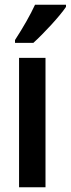

<svg xmlns="http://www.w3.org/2000/svg" viewBox="-20 -786 297 806"><path d="M257 -757V-766H127C106 -721 78 -672 43 -618V-606H120C164 -646 231 -718 257 -757ZM171 0V-543H60V0Z"/></svg>

Font: Noto Sans Georgian ExtraCondensed SemiBold
Style: Regular
Weight: 600
Width: 2
Designer: Monotype Design Team, Akaki Razmadze
Foundry: Google LLC
Version: Version 2.005